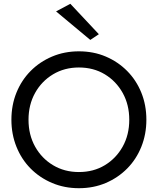

<svg xmlns="http://www.w3.org/2000/svg" viewBox="-20 -980 830 1010"><path d="M350 -960 500 -800 455 -770 275 -920ZM40 -350Q40 -427 66.5 -492.5Q93 -558 141 -606.5Q189 -655 254 -682.5Q319 -710 395 -710Q472 -710 536.5 -682.5Q601 -655 649 -606.5Q697 -558 723.5 -492.5Q750 -427 750 -350Q750 -274 723.5 -208Q697 -142 649 -93.5Q601 -45 536.5 -17.5Q472 10 395 10Q319 10 254 -17.5Q189 -45 141 -93.5Q93 -142 66.5 -208Q40 -274 40 -350ZM130 -350Q130 -271 164.5 -209Q199 -147 259 -111Q319 -75 395 -75Q472 -75 531.5 -111Q591 -147 625.5 -209Q660 -271 660 -350Q660 -429 625.5 -491Q591 -553 531.5 -589Q472 -625 395 -625Q319 -625 259 -589Q199 -553 164.5 -491Q130 -429 130 -350Z"/></svg>

Font: Jost
Style: Regular
Weight: 400
Version: Version 3.710